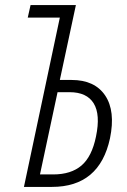

<svg xmlns="http://www.w3.org/2000/svg" viewBox="-20 -734 497 754"><path d="M74 0 215 -665H89L100 -714H278L215 -420H261Q352 -420 393 -359Q434 -298 412 -191Q371 0 184 0ZM137 -49H189Q259 -49 300 -84Q341 -119 357 -198Q375 -284 348 -328Q321 -372 253 -372H206Z"/></svg>

Font: Noto Sans ExtraCondensed Light
Style: Italic
Weight: 300
Width: 2
Italic angle: -12°
Designer: Monotype Design Team
Foundry: Monotype Imaging Inc.
Version: Version 2.013; ttfautohint (v1.8.4.7-5d5b)